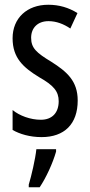

<svg xmlns="http://www.w3.org/2000/svg" viewBox="-20 -567 379 808"><path d="M307 -144C307 -226 262 -265 196 -307C133 -345 111 -365 111 -408C111 -450 139 -478 184 -478C217 -478 248 -466 276 -447L306 -512C269 -535 229 -547 183 -547C94 -547 33 -491 33 -406C33 -323 78 -283 145 -242C205 -208 227 -183 227 -141C227 -92 199 -63 152 -63C108 -63 62 -80 33 -104V-20C63 -3 105 10 155 10C251 10 307 -45 307 -144ZM216 71V61H133C129 101 112 174 101 210V221H147C174 181 202 120 216 71Z"/></svg>

Font: Noto Sans Arabic ExtCond
Style: Regular
Weight: 400
Width: 2
Designer: Monotype Design Team, Nadine Chahine, Nizar Qandah and Khaled Hosny
Foundry: Monotype Imaging Inc.
Version: Version 2.012